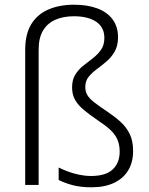

<svg xmlns="http://www.w3.org/2000/svg" viewBox="-20 -785 633 815"><path d="M481 -627Q481 -591 467 -566.5Q453 -542 432.5 -524.5Q412 -507 391 -491.5Q370 -476 356 -458.5Q342 -441 342 -416Q342 -396 351 -381Q360 -366 380 -350.5Q400 -335 433 -313Q466 -291 491 -268.5Q516 -246 530.5 -216.5Q545 -187 545 -144Q545 -96 524 -61.5Q503 -27 463.5 -8.5Q424 10 369 10Q322 10 288.5 1Q255 -8 229 -21V-74Q249 -64 271 -56Q293 -48 317.5 -43Q342 -38 367 -38Q429 -38 458.5 -66Q488 -94 488 -141Q488 -172 477.5 -194.5Q467 -217 446.5 -235.5Q426 -254 394 -275Q359 -299 335 -319Q311 -339 298.5 -361.5Q286 -384 286 -414Q286 -447 300 -469Q314 -491 334.5 -507Q355 -523 375 -538.5Q395 -554 409 -574Q423 -594 423 -624Q423 -669 388.5 -692.5Q354 -716 294 -716Q248 -716 214.5 -701Q181 -686 162.5 -655Q144 -624 144 -574V0H87V-574Q87 -640 112.5 -682Q138 -724 185 -744.5Q232 -765 294 -765Q352 -765 394 -749Q436 -733 458.5 -702Q481 -671 481 -627Z"/></svg>

Font: Noto Sans Hebrew Light
Style: Regular
Weight: 300
Designer: Monotype Design Team
Foundry: Monotype Imaging Inc.
Version: Version 2.003